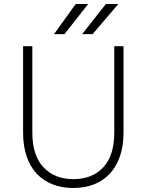

<svg xmlns="http://www.w3.org/2000/svg" viewBox="-20 -930 730 956"><path d="M345 6Q288 6 242 -12Q196 -30 163 -65Q130 -100 112.5 -151.5Q95 -203 95 -270V-700H141V-270Q141 -156 196.5 -97Q252 -38 345 -38Q439 -38 494 -96.5Q549 -155 549 -270V-700H595V-270Q595 -204 577.5 -152.5Q560 -101 527 -65.5Q494 -30 448 -12Q402 6 345 6ZM357 -910H419L301 -760H249ZM507 -910H569L441 -760H389Z"/></svg>

Font: Retni Sans Light
Style: Regular
Weight: 300
Designer: Vitaly Kuzmin
Foundry: ParaType Ltd.
Version: Version 1.00;March 2, 2019;FontCreator 11.5.0.2425 64-bit; t